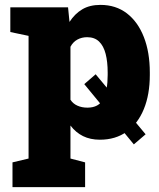

<svg xmlns="http://www.w3.org/2000/svg" viewBox="-20 -558 645 781"><path d="M524.4 29.3 322.8 -215.8 369.1 -255.9 572.3 -11.7ZM30.8 203.1V102.5L96.2 86.9V-412.1L22 -427.7V-528.3H256.8L262.7 -468.8Q284.2 -502 314.5 -520Q344.7 -538.1 388.7 -538.1Q451.2 -538.1 496.1 -503.7Q541 -469.2 565.2 -407.2Q589.4 -345.2 589.4 -263.2V-252.9Q589.4 -173.8 565.2 -114.5Q541 -55.2 495.6 -22.5Q450.2 10.3 386.2 10.3Q347.2 10.3 317.6 -4.4Q288.1 -19 266.6 -47.4V86.9L326.2 102.5V203.1ZM335.4 -120.1Q381.8 -120.1 399.9 -155Q418 -189.9 418 -252.9V-263.2Q418 -306.6 409.7 -338.9Q401.4 -371.1 383.1 -388.9Q364.7 -406.7 334.5 -406.7Q312.5 -406.7 294.7 -397Q276.9 -387.2 266.6 -367.7V-152.3Q276.9 -136.2 294.9 -128.2Q313 -120.1 335.4 -120.1Z"/></svg>

Font: Roboto Slab LO Black
Style: Regular
Weight: 900
Designer: Google
Version: Version 2.000